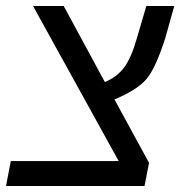

<svg xmlns="http://www.w3.org/2000/svg" viewBox="-29 -619 600 639"><path d="M467 -77 452 0H-9L7 -83H366L81 -599H183L320 -346Q361 -363 384.5 -395Q408 -427 426 -490L458 -599H551L521 -492Q489 -392 458.5 -356Q428 -320 352 -288Z"/></svg>

Font: Libra Sans
Style: Italic
Weight: 400
Italic angle: -12°
Foundry: Context Ltd
Version: Version 1.002